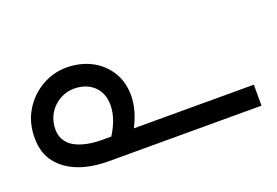

<svg xmlns="http://www.w3.org/2000/svg" viewBox="-70 -609 1212 840"><g transform="rotate(-20 536.0 -189.5)"><path d="M506.3 -202.6C506.3 -244.1 496.6 -281.2 477.1 -313C437.5 -376.5 366.7 -414.1 280.8 -414.1C241.2 -414.1 203.1 -403.8 167.5 -383.8C131.3 -363.3 102.1 -335 79.6 -298.3C57.1 -261.7 45.9 -219.7 45.9 -171.4C45.9 -125 57.6 -86.9 81.1 -56.6C127.9 4.4 211.9 34.7 314.9 34.7H1026.9V-63H468.3C490.2 -105.5 506.3 -153.3 506.3 -202.6ZM316.9 -63C286.6 -63 258.3 -66.9 232.4 -74.2C179.7 -88.9 144 -121.1 144 -175.8C144 -261.2 212.9 -315.9 280.8 -315.9C318.4 -315.9 349.1 -304.7 372.6 -282.7C395.5 -260.7 407.2 -231 407.2 -194.3C407.2 -149.4 390.1 -106 363.3 -63Z"/></g></svg>

Font: Estedad Medium
Style: Regular
Weight: 500
Designer: Amin Abedi
Version: Version 7.3